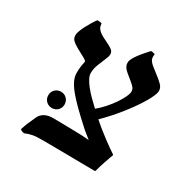

<svg xmlns="http://www.w3.org/2000/svg" viewBox="-135 -682 803 818"><g transform="rotate(30 266.5 -273.0)"><path d="M138.7 -556.6Q139.6 -549.8 140.9 -543.7Q142.1 -537.6 147 -531.2Q151.9 -524.9 161.1 -518.1Q170.4 -511.2 187.5 -503.4Q212.4 -491.7 224.9 -483.2Q237.3 -474.6 237.3 -460.4Q237.3 -451.2 230 -434.8Q222.7 -418.5 214.4 -396.5Q209 -383.3 206.8 -372.6Q204.6 -361.8 204.6 -350.6Q204.6 -338.9 211.7 -325Q218.8 -311 231.2 -295.2Q243.7 -279.3 260.5 -262.2Q277.3 -245.1 296.4 -227.5Q314.9 -242.7 332.8 -262.7Q350.6 -282.7 364.3 -302.7Q377.9 -322.8 386.2 -340.3Q394.5 -357.9 394.5 -368.2Q394.5 -379.4 387.7 -387.7Q380.9 -396 366.7 -407.2Q352.1 -418.9 342.8 -426.8Q333.5 -434.6 328.1 -441.2Q322.8 -447.8 320.6 -453.9Q318.4 -460 318.4 -468.3Q318.4 -477.1 324.7 -488.8Q331.1 -500.5 340.3 -512.9Q349.6 -525.4 360.4 -537.6Q371.1 -549.8 379.9 -559.6Q383.3 -560.5 389.4 -559.3Q395.5 -558.1 400.4 -556.2Q398.9 -545.4 399.9 -537.8Q400.9 -530.3 405.8 -523.4Q410.6 -516.6 420.2 -508.5Q429.7 -500.5 445.3 -488.8Q470.2 -470.2 482.4 -457.5Q494.6 -444.8 494.6 -429.2Q494.6 -419.4 487.8 -403.6Q481 -387.7 469.2 -367.9Q457.5 -348.1 441.7 -325.7Q425.8 -303.2 407.7 -280.5Q389.6 -257.8 370.1 -236.1Q350.6 -214.4 331.5 -195.8Q350.1 -179.2 368.9 -164.3Q387.7 -149.4 404.5 -136.7Q421.4 -124 435.8 -114Q450.2 -104 460.4 -97.2Q462.4 -95.7 461.4 -93.3Q458.5 -85.4 454.3 -73.7Q450.2 -62 445.8 -49.1Q441.4 -36.1 437.5 -23.4Q433.6 -10.7 431.2 -1Q430.7 1 429.2 1.7Q427.7 2.4 426.3 2.4Q404.3 2.4 374 2Q343.8 1.5 312 1.2Q280.3 1 250.2 0.5Q220.2 0 197.8 0H169.4Q155.3 0 144.3 0.5Q133.3 1 123.8 2.7Q114.3 4.4 105.5 7.1Q96.7 9.8 86.4 14.2Q81.1 13.2 75.7 11.2Q70.3 9.3 66.9 5.4Q71.8 -11.2 79.8 -30.3Q87.9 -49.3 98.1 -71.3Q104 -84.5 119.9 -94.2Q135.7 -104 165 -104Q169.4 -104 183.6 -103.8Q197.8 -103.5 216.3 -103.3Q234.9 -103 254.9 -102.5Q274.9 -102.1 290.5 -101.6Q293.9 -101.6 300.5 -101.3Q307.1 -101.1 314.5 -100.6Q321.8 -100.1 328.6 -99.6Q335.4 -99.1 339.8 -98.6Q336.4 -101.6 331.5 -105.5Q326.7 -109.4 321.3 -113.8Q315.9 -118.2 311 -122.1Q306.2 -126 302.7 -128.9Q262.2 -165.5 233.6 -193.6Q205.1 -221.7 187 -244.1Q168.9 -266.6 160.6 -284.9Q152.3 -303.2 152.3 -320.8Q152.3 -335 153.6 -347.7Q154.8 -360.4 158.7 -377.4Q159.7 -382.8 151.6 -387.9Q143.6 -393.1 120.1 -405.3Q103.5 -414.1 93.3 -420.7Q83 -427.2 77.1 -433.1Q71.3 -439 69.3 -445.1Q67.4 -451.2 67.4 -458.5Q67.4 -466.3 72 -479Q76.7 -491.7 84 -505.9Q91.3 -520 99.9 -534.2Q108.4 -548.3 116.2 -558.6Q117.2 -559.1 120.4 -559.3Q123.5 -559.6 127.2 -559.1Q130.9 -558.6 134 -558.1Q137.2 -557.6 138.7 -556.6ZM95.2 -178.2Q95.2 -195.3 106.7 -206.8Q118.2 -218.3 135.3 -218.3Q152.3 -218.3 163.8 -206.8Q175.3 -195.3 175.3 -178.2Q175.3 -161.1 163.8 -149.7Q152.3 -138.2 135.3 -138.2Q118.2 -138.2 106.7 -149.7Q95.2 -161.1 95.2 -178.2Z"/></g></svg>

Font: Federov2
Style: Regular
Weight: 400
Designer: Olexa M. Volochay | Cyreal.org
Foundry: Olexa M. Volochay | Cyreal.org
Version: Version 1.000